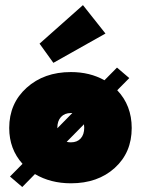

<svg xmlns="http://www.w3.org/2000/svg" viewBox="-20 -704 553 750"><path d="M188.5 -458.5 134.5 -533.5 304 -684 392 -573ZM257 12Q177.5 12 116.5 -24L67 26.5L19 -14.5L68 -64Q16 -121.5 16 -204Q16 -300 84 -361.2Q152 -422.5 257 -422.5Q331 -422.5 388 -390.5L437 -440L485 -399L438 -351.5Q494.5 -292 494.5 -204Q494.5 -108 428.2 -48Q362 12 257 12ZM204 -205V-203L262.5 -262.5H257Q232.5 -262.5 218.2 -247Q204 -231.5 204 -205ZM257 -148Q281.5 -148 295.2 -163.2Q309 -178.5 309 -205Q309 -210.5 308 -218.5L240.5 -150Q247 -148 257 -148Z"/></svg>

Font: League Spartan Black
Style: Regular
Weight: 900
Foundry: The League of Moveable Type
Version: Version 2.002